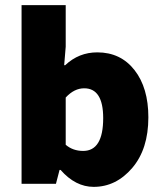

<svg xmlns="http://www.w3.org/2000/svg" viewBox="-20 -716 640 748"><path d="M345 12Q274 12 216 -54H212L198 0H64V-696H236V-534L230 -462H234Q287 -512 359 -512Q450 -512 504 -443Q558 -374 558 -259Q558 -135 495 -61.5Q432 12 345 12ZM304 -128Q382 -128 382 -256Q382 -372 308 -372Q269 -372 236 -336V-152Q264 -128 304 -128Z"/></svg>

Font: TypoPRO Source Code Pro
Style: Regular
Weight: 900
Monospace: yes
Designer: Paul D. Hunt, Teo Tuominen
Foundry: Adobe Systems Incorporated
Version: Version 2.010;PS 1.0;hotconv 1.0.84;makeotf.lib2.5.63406